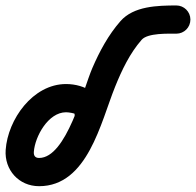

<svg xmlns="http://www.w3.org/2000/svg" viewBox="-56 -611 701 687"><path d="M311.7 -196.8C317 -273.2 247.4 -310.3 180.3 -310.3C61.4 -310.3 -28.1 -183.5 -35.7 -74.7C-40.7 -3.1 11.3 55.2 83.9 55.2C257.7 55.2 304.3 -173.4 356 -300.9C380 -360.3 408.4 -420.2 450.9 -468.7C472.6 -493.5 546.4 -490.4 575 -490.5C602.9 -490.5 625.4 -513.2 625.3 -541.1C625.2 -569 602.6 -591.5 574.7 -591.5C508 -591.2 422.6 -589.6 375 -535.3C331.8 -486 300.5 -427.8 274.6 -368C241.4 -291.6 182 -45.8 83.9 -45.8C69.9 -45.8 64.1 -53.9 65.1 -67.7C68.9 -122.1 116.4 -209.3 180.3 -209.3C191.7 -209.3 211 -205.1 210.9 -203.8C209 -176 230 -151.9 257.8 -149.9C285.6 -148 309.7 -169 311.7 -196.8Z"/></svg>

Font: FRB American Cursive Guidelines Ultra
Style: Bold Italic
Weight: 1000
Italic angle: -25°
Version: Version 2.0;Modular Font Editor K font №1